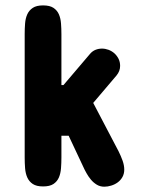

<svg xmlns="http://www.w3.org/2000/svg" viewBox="-20 -704 535 725"><path d="M73.2 -575.2Q73.2 -595.7 74.7 -615.2Q76.2 -634.8 83 -649.9Q89.8 -665 103.8 -674.3Q117.7 -683.6 142.6 -683.6Q168 -683.6 181.9 -674.3Q195.8 -665 202.4 -649.9Q209 -634.8 210.4 -615.2Q211.9 -595.7 211.9 -575.2V-382.8H219.7L320.3 -501Q329.1 -511.2 340.8 -515.9Q352.5 -520.5 365.2 -520.5Q377.4 -520.5 389.9 -515.9Q402.3 -511.2 411.9 -502.7Q421.4 -494.1 427.5 -482.2Q433.6 -470.2 433.6 -455.1Q433.6 -435.5 419.9 -418.9L332 -315.4L427.7 -132.8Q436.5 -115.2 442.9 -97.4Q449.2 -79.6 449.2 -63.5Q449.2 -47.9 442.4 -35.6Q435.5 -23.4 424.6 -15.4Q413.6 -7.3 400.1 -3.2Q386.7 1 374 1Q357.9 1 345.2 -6.8Q332.5 -14.6 323 -26.1Q313.5 -37.6 306.2 -50.8Q298.8 -64 293.9 -75.2L239.3 -191.4H211.9V-109.4Q211.9 -88.9 210.4 -69.1Q209 -49.3 202.4 -33.9Q195.8 -18.6 181.9 -9.3Q168 0 142.6 0Q117.7 0 103.8 -9.3Q89.8 -18.6 83 -33.9Q76.2 -49.3 74.7 -69.1Q73.2 -88.9 73.2 -109.4Z"/></svg>

Font: Concert One
Style: Regular
Weight: 400
Version: Version 1.003